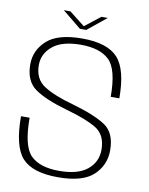

<svg xmlns="http://www.w3.org/2000/svg" viewBox="-89 -865 726 933"><g transform="rotate(10 274.0 -398.0)"><path d="M242 -724.5H273.5L366.5 -800H335L258.5 -740L182 -800H149.5ZM261.5 4.5Q383.5 4.5 436.5 -45.2Q489.5 -95 489.5 -168Q489.5 -254 437 -289.2Q384.5 -324.5 273 -356.5Q178 -382.5 127 -415Q76 -447.5 76 -516.5Q76 -572.5 122.2 -610.8Q168.5 -649 261.5 -649Q355 -649 401 -605Q447 -561 447 -425H489.5Q489.5 -567.5 438 -623.8Q386.5 -680 262 -680Q142 -680 88.2 -631.2Q34.5 -582.5 34.5 -513Q34.5 -430.5 86.8 -393.5Q139 -356.5 248 -325.5Q344.5 -299 396 -268.2Q447.5 -237.5 447.5 -163.5Q447.5 -103.5 401.2 -65.2Q355 -27 261.5 -27Q166.5 -27 121.5 -71.8Q76.5 -116.5 76.5 -256.5H34Q34 -107 85.2 -51.2Q136.5 4.5 261.5 4.5Z"/></g></svg>

Font: Anybody Thin ExtraLight
Style: Regular
Weight: 250
Version: Version 1.113;gftools[0.9.25]